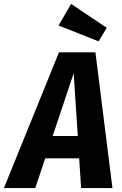

<svg xmlns="http://www.w3.org/2000/svg" viewBox="-68 -960 621 980"><path d="M346 0 336 -152H163L112 0H-48L233 -693H419L506 0ZM201 -266H329L308 -586ZM295 -940 477 -818 435 -749 231 -830Z"/></svg>

Font: Fira Sans Condensed
Style: Bold Italic
Weight: 700
Width: 3
Italic angle: -8°
Designer: Carrois Corporate & Edenspiekermann AG
Foundry: Carrois Corporate GbR & Edenspiekermann AG
Version: Version 4.203